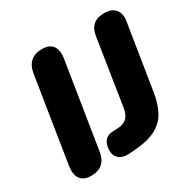

<svg xmlns="http://www.w3.org/2000/svg" viewBox="-161 -868 1024 1032"><g transform="rotate(-30 351.0 -352.5)"><path d="M119 9Q72 9 52.5 -19Q33 -47 41 -99L124 -623Q139 -714 229 -714Q275 -714 294.5 -686Q314 -658 305 -606L222 -83Q208 9 119 9ZM350 8Q313 10 291 -9Q269 -28 270 -63Q273 -137 337 -140L367 -141Q404 -143 424 -161Q444 -179 451 -220L515 -630Q528 -714 614 -714Q660 -714 682 -688Q704 -662 697 -616L632 -208Q621 -141 594.5 -95Q568 -49 516.5 -24Q465 1 380 6Z"/></g></svg>

Font: Nunito Black
Style: Italic
Weight: 900
Italic angle: -9°
Designer: Vernon Adams
Foundry: Vernon Adams
Version: Version 3.601; ttfautohint (v1.8.2.53-6de2)